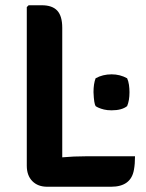

<svg xmlns="http://www.w3.org/2000/svg" viewBox="-20 -709 557 731"><path d="M308 -114H494Q494 -84 490 -63Q479 2 403 2H160Q124 2 103 -19.5Q82 -41 82 -78V-682L89 -689H139Q179 -689 198 -668.5Q217 -648 217 -603V-110Q260 -114 308 -114ZM344 -411Q371 -426 405 -426Q437 -426 464 -411Q469 -400 471 -386Q473 -372 473 -358Q473 -326 464 -305Q444 -289 405 -289Q388 -289 376 -292Q364 -295 356 -298.5Q348 -302 344 -305Q341 -310 339 -322Q337 -334 336 -358Q336 -390 344 -411Z"/></svg>

Font: Signika
Style: Semibold
Weight: 600
Designer: Anna Giedrys
Foundry: Anna Giedrys
Version: Version 1.001